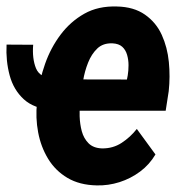

<svg xmlns="http://www.w3.org/2000/svg" viewBox="-23 -558 551 588"><path d="M-2.9 -421.4 78.6 -420.9Q75.2 -378.4 87.2 -348.9Q99.1 -319.3 145.5 -314.9L137.2 -221.7Q81.5 -225.1 50 -253.9Q18.6 -282.7 6.6 -327.1Q-5.4 -371.6 -2.9 -421.4ZM273.4 9.8Q220.7 8.8 183.6 -13.2Q146.5 -35.2 124.3 -71.8Q102.1 -108.4 93.8 -152.8Q85.4 -197.3 90.3 -244.1L91.8 -263.7Q97.7 -313 115 -362.3Q132.3 -411.6 162.6 -451.9Q192.9 -492.2 235.4 -516.1Q277.8 -540 335 -538.1Q386.7 -537.1 420.9 -513.2Q455.1 -489.3 472.4 -451.2Q489.7 -413.1 494.1 -368.2Q498.5 -323.2 493.7 -278.8L484.4 -218.8H140.1L157.2 -314.9L365.7 -314.5L368.2 -327.1Q370.6 -341.8 370.6 -358.4Q370.6 -375 366.2 -390.1Q361.8 -405.3 351.3 -414.8Q340.8 -424.3 321.3 -425.3Q292.5 -426.3 274.9 -409.4Q257.3 -392.6 246.8 -366.2Q236.3 -339.8 231.7 -312Q227.1 -284.2 224.6 -263.7L222.2 -245.1Q220.2 -226.1 220.9 -201.9Q221.7 -177.7 227.5 -156Q233.4 -134.3 248 -119.4Q262.7 -104.5 289.1 -103.5Q322.8 -103 349.4 -120.4Q376 -137.7 396 -163.1L453.1 -85Q434.6 -53.7 406 -32.5Q377.4 -11.2 343 -0.2Q308.6 10.7 273.4 9.8Z"/></svg>

Font: Roboto Condensed
Style: Bold Italic
Weight: 700
Italic angle: -12°
Designer: Christian Robertson
Foundry: Google
Version: Version 3.0